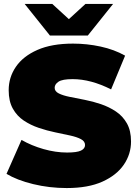

<svg xmlns="http://www.w3.org/2000/svg" viewBox="-20 -937 697 973"><path d="M318 16Q230 16 148 -4Q66 -24 13 -56L89 -228Q139 -199 200.5 -181.5Q262 -164 320 -164Q370 -164 390.5 -174Q411 -184 411 -202Q411 -221 390 -232Q369 -243 334.5 -250.5Q300 -258 259 -266.5Q218 -275 176.5 -289Q135 -303 100.5 -326Q66 -349 45 -386.5Q24 -424 24 -480Q24 -545 60.5 -598.5Q97 -652 169.5 -684Q242 -716 350 -716Q421 -716 490 -701Q559 -686 614 -655L543 -484Q440 -536 348 -536Q296 -536 276.5 -523Q257 -510 257 -492Q257 -474 278 -463.5Q299 -453 333.5 -446Q368 -439 409.5 -431Q451 -423 492 -409Q533 -395 567.5 -372Q602 -349 623 -312Q644 -275 644 -220Q644 -156 607.5 -102.5Q571 -49 499 -16.5Q427 16 318 16ZM233 -757 105 -917H245L329 -840L413 -917H553L425 -757Z"/></svg>

Font: Montserrat Black
Style: Regular
Weight: 900
Designer: Julieta Ulanovsky
Foundry: Julieta Ulanovsky
Version: Version 9.000; ttfautohint (v1.8.4.7-5d5b)